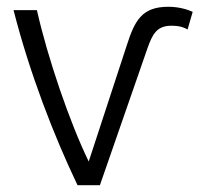

<svg xmlns="http://www.w3.org/2000/svg" viewBox="-20 -547 592 567"><path d="M20 -517C68 -329 140 -144 209 0H275L415 -403C430 -446 443 -471 486 -471C513 -471 525 -465 534 -460L549 -512C534 -519 508 -527 477 -527C399 -527 378 -486 355 -415L242 -70C186 -185 121 -375 89 -517Z"/></svg>

Font: Repo Light
Style: Regular
Weight: 300
Designer: Stefan Peev
Foundry: Context Ltd
Version: Version 001.502